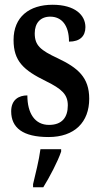

<svg xmlns="http://www.w3.org/2000/svg" viewBox="-20 -566 422 807"><path d="M184 10C294 10 355 -53 355 -151C355 -241 307 -281 223 -321C150 -355 126 -375 126 -426C126 -469 150 -496 191 -496C239 -496 270 -460 270 -391C316 -391 339 -414 339 -452C339 -502 296 -546 201 -546C103 -546 37 -495 37 -398C37 -309 79 -271 173 -225C240 -192 265 -169 265 -123C265 -73 241 -41 186 -41C127 -41 95 -89 95 -165C59 -165 27 -147 27 -98C27 -29 76 10 184 10ZM119 208V221H162C188 179 223 113 237 71V61H150C144 108 129 165 119 208Z"/></svg>

Font: Noto Serif Sinhala ExtraCondensed SemiBold
Style: Regular
Weight: 600
Width: 2
Designer: Jelle Bosma - Monotype Design Team
Foundry: Monotype Imaging Inc.
Version: Version 2.007